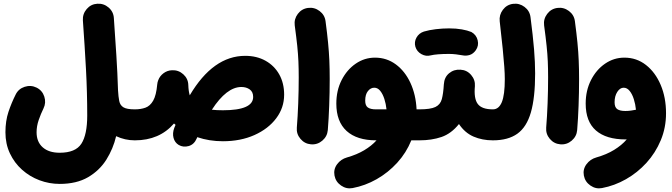

<svg xmlns="http://www.w3.org/2000/svg" viewBox="-20 -695 3624 1035"><path d="M9.3 18.1Q9.3 -43 25.6 -92Q42 -141.1 64.5 -185.5Q79.6 -216.3 113 -227.1Q146.5 -237.8 177.2 -222.7Q208 -207.5 218.8 -174.3Q229.5 -141.1 214.4 -110.4Q200.2 -81.5 188.7 -48.3Q177.2 -15.1 177.2 18.1Q177.2 69.8 210.2 99.1Q243.2 128.4 301.8 128.4Q387.2 128.4 418.7 79.6Q450.2 30.8 450.2 -72.3Q450.2 -196.3 443.6 -319.6Q437 -442.9 426.8 -585.4Q424.8 -620.1 447.5 -646.5Q470.2 -672.9 504.4 -674.8Q539.1 -677.2 565.4 -654.5Q591.8 -631.8 593.8 -597.2Q601.1 -492.2 607.2 -397.2Q613.3 -302.2 616.2 -208.5Q618.2 -173.3 622.8 -150.4Q627.4 -127.4 645.5 -116.5Q663.6 -105.5 706.5 -105.5H707Q741.7 -105.5 765.9 -81.1Q790 -56.6 790 -22Q790 12.2 765.9 36.9Q741.7 61.5 707 61.5H706.5Q653.8 61.5 606 39.1Q590.3 106.4 553.5 165.3Q516.6 224.1 454.6 260.3Q392.6 296.4 301.8 296.4Q245.1 296.4 192.6 276.6Q140.1 256.8 98.9 220Q57.6 183.1 33.4 131.8Q9.3 80.6 9.3 18.1Z M623.5 -22Q623.5 -56.6 648.2 -81.1Q672.9 -105.5 707 -105.5Q738.8 -105.5 763.9 -114.5Q789.1 -123.5 805.7 -152.3Q822.3 -181.2 827.6 -240.2Q828.6 -252 833 -262.7Q841.3 -285.2 861.6 -300.3Q881.8 -315.4 907.7 -316.4Q942.4 -317.9 968.3 -294.4Q994.1 -271 995.1 -236.8Q996.1 -204.1 1002.9 -181.2Q1128.9 -394 1301.8 -394Q1364.3 -394 1411.6 -367.4Q1459 -340.8 1485.4 -293.7Q1511.7 -246.6 1511.7 -184.6Q1511.7 -114.3 1469 -57.4Q1426.3 -0.5 1351.6 33Q1276.9 66.4 1181.6 66.4Q1107.9 66.4 1043.5 44.4Q1042 47.9 1040.5 51.3Q1026.4 84 997.1 92.3Q967.8 100.6 943.4 86.4Q922.4 73.7 915.5 48.6Q908.7 23.4 919.4 -5.4Q922.9 -13.7 926.3 -22Q921.9 -25.9 918 -29.3Q839.4 61.5 707 61.5Q672.9 61.5 648.2 36.9Q623.5 12.2 623.5 -22ZM1281.2 -226.1Q1201.7 -226.1 1122.1 -103.5Q1147.9 -100.6 1181.6 -100.6Q1344.7 -100.6 1344.7 -172.4Q1344.7 -199.7 1326.2 -212.9Q1307.6 -226.1 1281.2 -226.1Z M1568.8 -558.1Q1564.5 -592.3 1585.4 -620.1Q1606.4 -647.9 1640.6 -652.3Q1674.8 -656.7 1702.6 -635.7Q1730.5 -614.7 1734.9 -580.6Q1743.7 -514.6 1748.5 -464.8Q1753.4 -415 1755.4 -369.1Q1757.3 -323.2 1757.3 -268.6Q1757.3 -196.3 1754.6 -125Q1752 -53.7 1747.1 6.3Q1744.1 40.5 1717.5 63.2Q1690.9 85.9 1656.2 83Q1622.1 80.1 1599.6 53.5Q1577.1 26.9 1580.1 -7.3Q1585 -67.9 1587.6 -137.9Q1590.3 -208 1590.3 -277.3Q1590.3 -325.2 1588.6 -364.3Q1586.9 -403.3 1582.3 -448.2Q1577.6 -493.2 1568.8 -558.1Z M2008.3 61.5Q1903.8 61.5 1848.4 11Q1793 -39.6 1793 -136.7Q1793 -207 1821.5 -263.2Q1850.1 -319.3 1897.5 -351.8Q1944.8 -384.3 2001.5 -384.3Q2064.5 -384.3 2113.8 -347.9Q2163.1 -311.5 2192.4 -248.3Q2221.7 -185.1 2225.6 -105.5H2241.2Q2275.9 -105.5 2300 -81.1Q2324.2 -56.6 2324.2 -22Q2324.2 12.2 2300 36.9Q2275.9 61.5 2241.2 61.5H2197.3Q2169.9 128.9 2121.1 182.4Q2072.3 235.8 2010.3 271Q1948.2 306.2 1880.9 318.8Q1847.7 325.2 1818.6 305.2Q1789.6 285.2 1783.2 251.5Q1776.9 217.8 1797.1 190.4Q1817.4 163.1 1850.1 153.8Q1903.3 138.7 1943.1 115Q1982.9 91.3 2009.8 61.5ZM2006.8 -105.5H2063.5Q2060.5 -134.8 2052 -161.4Q2043.5 -188 2029.8 -205.1Q2016.1 -222.2 1997.6 -222.2Q1978 -222.2 1963.4 -204.1Q1948.7 -186 1948.7 -152.3Q1948.7 -125.5 1963.1 -115.5Q1977.5 -105.5 2006.8 -105.5Z M2157.2 -22Q2157.2 -56.6 2182.1 -81.1Q2207 -105.5 2241.2 -105.5Q2300.3 -105.5 2326.9 -118.2Q2353.5 -130.9 2361.6 -160.4Q2369.6 -189.9 2372.6 -240.2Q2375 -278.8 2401.1 -300.3Q2427.2 -321.8 2462.4 -319.3Q2497.1 -317.4 2519.8 -290.8Q2542.5 -264.2 2540 -230.5Q2533.7 -163.1 2555.7 -134.3Q2577.6 -105.5 2636.7 -105.5H2637.2Q2671.9 -105.5 2696 -81.1Q2720.2 -56.6 2720.2 -22Q2720.2 12.2 2696 36.9Q2671.9 61.5 2637.2 61.5H2636.7Q2579.6 61.5 2532.7 41.3Q2485.8 21 2454.1 -26.4Q2412.6 25.4 2359.9 43.5Q2307.1 61.5 2241.2 61.5Q2207 61.5 2182.1 36.9Q2157.2 12.2 2157.2 -22ZM2219.2 -442.9Q2211.9 -468.8 2225.1 -492.4Q2238.3 -516.1 2265.1 -524.9Q2293 -533.2 2329.1 -537.6Q2365.2 -542 2400.9 -542Q2439 -542 2469.5 -536.6Q2500 -531.2 2521 -522.5Q2547.9 -507.3 2554.9 -478Q2562 -448.7 2544.9 -424.3Q2531.2 -404.8 2512 -398.7Q2492.7 -392.6 2471.7 -397Q2457.5 -399.9 2437.7 -402.1Q2418 -404.3 2400.9 -404.3Q2368.2 -404.3 2342.8 -402.3Q2317.4 -400.4 2301.8 -396.5Q2275.9 -389.6 2251.5 -403.3Q2227.1 -417 2219.2 -442.9Z M2553.7 -22Q2553.7 -56.6 2578.4 -81.1Q2603 -105.5 2637.2 -105.5Q2668.9 -105.5 2685.1 -144.3Q2701.2 -183.1 2701.2 -268.6Q2701.2 -295.9 2698.5 -334.5Q2695.8 -373 2689.9 -432.4Q2684.1 -491.7 2673.8 -580.1Q2669.9 -614.3 2690.7 -642.1Q2711.4 -669.9 2745.6 -674.3Q2779.8 -678.7 2807.6 -657.7Q2835.4 -636.7 2839.8 -602.5Q2853 -500.5 2858.9 -429Q2864.7 -357.4 2864.7 -299.3Q2864.7 -168.5 2841.8 -89.1Q2818.8 -9.8 2768.8 25.9Q2718.8 61.5 2637.2 61.5Q2603 61.5 2578.4 36.9Q2553.7 12.2 2553.7 -22Z M2913.1 -558.1Q2908.7 -592.3 2929.7 -620.1Q2950.7 -647.9 2984.9 -652.3Q3019 -656.7 3046.9 -635.7Q3074.7 -614.7 3079.1 -580.6Q3087.9 -514.6 3092.8 -464.8Q3097.7 -415 3099.6 -369.1Q3101.6 -323.2 3101.6 -268.6Q3101.6 -196.3 3098.9 -125Q3096.2 -53.7 3091.3 6.3Q3088.4 40.5 3061.8 63.2Q3035.2 85.9 3000.5 83Q2966.3 80.1 2943.8 53.5Q2921.4 26.9 2924.3 -7.3Q2929.2 -67.9 2931.9 -137.9Q2934.6 -208 2934.6 -277.3Q2934.6 -325.2 2932.9 -364.3Q2931.2 -403.3 2926.5 -448.2Q2921.9 -493.2 2913.1 -558.1Z M3345.7 -384.3Q3411.6 -384.3 3462.2 -344.7Q3512.7 -305.2 3541.5 -237.3Q3570.3 -169.4 3570.3 -84.5Q3570.3 -6.8 3542 61Q3513.7 128.9 3465.1 182.4Q3416.5 235.8 3354.5 271Q3292.5 306.2 3225.1 318.8Q3191.9 325.2 3162.8 305.2Q3133.8 285.2 3127.4 251.5Q3121.1 217.8 3141.4 190.4Q3161.6 163.1 3194.3 153.8Q3249.5 138.2 3290.5 113Q3331.5 87.9 3358.4 56.6Q3355.5 56.6 3352.5 56.6Q3248 56.6 3192.6 8.5Q3137.2 -39.6 3137.2 -136.7Q3137.2 -207 3165.8 -263.2Q3194.3 -319.3 3241.7 -351.8Q3289.1 -384.3 3345.7 -384.3ZM3293 -143.6Q3293 -116.7 3307.4 -106.7Q3321.8 -96.7 3351.1 -96.7Q3367.2 -96.7 3381.6 -98.9Q3396 -101.1 3408.2 -103.5Q3405.3 -133.3 3396.7 -160.4Q3388.2 -187.5 3374.3 -204.8Q3360.4 -222.2 3341.8 -222.2Q3322.3 -222.2 3307.6 -199.7Q3293 -177.2 3293 -143.6Z"/></svg>

Font: Mikhak-FD Black
Style: Regular
Weight: 900
Designer: Amin Abedi
Version: Version 3.2